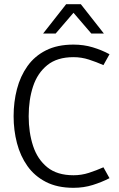

<svg xmlns="http://www.w3.org/2000/svg" viewBox="-20 -887 568 917"><path d="M331 -50Q369 -50 404.5 -61.5Q440 -73 474 -88L503 -36Q466 -17 423 -3.5Q380 10 331 10Q254 10 199.5 -18Q145 -46 111 -94Q77 -142 61 -203.5Q45 -265 45 -332Q45 -400 61 -461.5Q77 -523 111 -571Q145 -619 199.5 -646.5Q254 -674 331 -674Q380 -674 423 -661Q466 -648 503 -628L474 -576Q440 -591 404.5 -602.5Q369 -614 331 -614Q253 -614 206 -576Q159 -538 138 -474.5Q117 -411 117 -332Q117 -254 138 -190Q159 -126 206 -88Q253 -50 331 -50ZM366 -867 476 -727H416L331 -826L246 -727H186L296 -867Z"/></svg>

Font: Epunda Sans Light
Style: Regular
Weight: 300
Designer: Simon Atzbach
Foundry: typofactur
Version: Version 2.204; ttfautohint (v1.8.4.7-5d5b)